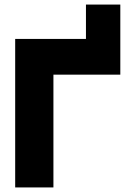

<svg xmlns="http://www.w3.org/2000/svg" viewBox="-20 -821 574 841"><path d="M356.5 -801H507V-494H214V0H46.5V-650.5H356.5Z"/></svg>

Font: Overused Grotesk ExtraBold
Style: Regular
Weight: 800
Version: Version 0.004